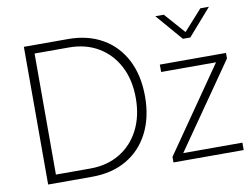

<svg xmlns="http://www.w3.org/2000/svg" viewBox="-82 -904 1344 1023"><g transform="rotate(-10 589.5 -392.0)"><path d="M941 -640H981L1107 -784H1061L961 -673L863 -784H817ZM99 0H337Q445 0 524 -46Q603 -92 646 -176Q689 -260 689 -373Q689 -487 646 -570.5Q603 -654 524 -699.5Q445 -745 337 -745H99ZM149 -45V-700H335Q426 -700 494.5 -659Q563 -618 601 -544.5Q639 -471 639 -373Q639 -275 601 -201Q563 -127 494.5 -86Q426 -45 335 -45ZM777 0H1157V-40H837L1154 -496V-526H796V-486H1093L777 -30Z"/></g></svg>

Font: Plus Jakarta Sans ExtraLight
Style: Regular
Weight: 200
Designer: Gumpita Rahayu
Foundry: Tokotype
Version: Version 2.004; ttfautohint (v1.8.3)